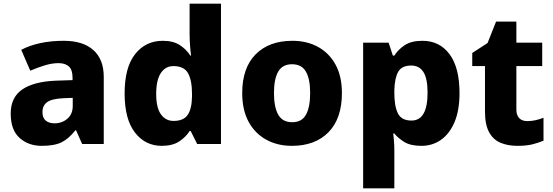

<svg xmlns="http://www.w3.org/2000/svg" viewBox="-20 -780 2993 1040"><path d="M326 -559Q429 -559 485.5 -509Q542 -459 542 -363V0H425L392 -74H388Q353 -29 314 -9.5Q275 10 206 10Q134 10 86 -33Q38 -76 38 -165Q38 -252 100 -295Q162 -338 282 -343L373 -346V-359Q373 -402 353 -420Q333 -438 297 -438Q262 -438 222.5 -426Q183 -414 144 -397L95 -510Q140 -534 198 -546.5Q256 -559 326 -559ZM323 -248Q260 -245 235 -226.5Q210 -208 210 -173Q210 -141 228 -126.5Q246 -112 275 -112Q316 -112 345 -137Q374 -162 374 -206V-250Z M856 10Q767 10 711 -62Q655 -134 655 -274Q655 -415 712 -487Q769 -559 862 -559Q918 -559 953.5 -536Q989 -513 1011 -479H1015Q1012 -498 1009.5 -532.5Q1007 -567 1007 -598V-760H1177V0H1048L1013 -70H1007Q986 -37 950 -13.5Q914 10 856 10ZM920 -125Q974 -125 996.5 -157.5Q1019 -190 1020 -257V-272Q1020 -345 998.5 -383.5Q977 -422 919 -422Q876 -422 851 -384Q826 -346 826 -271Q826 -197 851.5 -161Q877 -125 920 -125Z M1832 -276Q1832 -138 1759.5 -64Q1687 10 1561 10Q1483 10 1422 -23.5Q1361 -57 1326.5 -120.5Q1292 -184 1292 -276Q1292 -412 1364.5 -485.5Q1437 -559 1564 -559Q1642 -559 1702.5 -526Q1763 -493 1797.5 -430Q1832 -367 1832 -276ZM1464 -276Q1464 -200 1487 -159Q1510 -118 1563 -118Q1615 -118 1637.5 -159Q1660 -200 1660 -276Q1660 -352 1637 -392Q1614 -432 1562 -432Q1510 -432 1487 -392Q1464 -352 1464 -276Z M2268 -559Q2361 -559 2415 -486.5Q2469 -414 2469 -276Q2469 -182 2442 -118.5Q2415 -55 2368.5 -22.5Q2322 10 2263 10Q2203 10 2169 -11.5Q2135 -33 2116 -57H2110Q2112 -39 2114 -16Q2116 7 2116 34V240H1947V-549H2085L2108 -479H2116Q2137 -512 2172.5 -535.5Q2208 -559 2268 -559ZM2207 -425Q2157 -425 2137.5 -392Q2118 -359 2116 -292V-277Q2116 -204 2135.5 -165.5Q2155 -127 2209 -127Q2296 -127 2296 -278Q2296 -355 2273.5 -390Q2251 -425 2207 -425Z M2836 -124Q2860 -124 2881.5 -129Q2903 -134 2924 -142V-18Q2896 -6 2863 2Q2830 10 2783 10Q2731 10 2691.5 -6.5Q2652 -23 2629.5 -63.5Q2607 -104 2607 -177V-422H2538V-493L2621 -547L2667 -663H2777V-549H2917V-422H2777V-187Q2777 -156 2792.5 -140Q2808 -124 2836 -124Z"/></svg>

Font: Noto Sans Canadian Aboriginal ExtraBold
Style: Regular
Weight: 800
Designer: Monotype Design Team, Typotheque's Kevin King
Foundry: Monotype Imaging Inc.
Version: Version 2.004; ttfautohint (v1.8.4.7-5d5b)